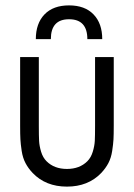

<svg xmlns="http://www.w3.org/2000/svg" viewBox="-20 -691 500 717"><path d="M361.8 -544.9H306.2Q306.2 -619.1 237.8 -619.1Q169.9 -619.1 169.9 -544.9H113.8Q113.8 -603.5 146.2 -637.2Q178.7 -670.9 237.8 -670.9Q296.9 -670.9 329.3 -637.2Q361.8 -603.5 361.8 -544.9ZM55.2 -478H125V-222.2Q125 -183.1 126 -164.6Q127 -146 133.5 -124.3Q140.1 -102.5 153.8 -88.9Q182.6 -60.1 230 -60.1Q277.3 -60.1 306.2 -88.9Q319.8 -102.5 326.4 -124.3Q333 -146 334 -164.6Q335 -183.1 335 -222.2V-478H404.8V-222.2Q404.8 -188 403.8 -170.4Q402.8 -152.8 398.9 -127.2Q395 -101.6 384.8 -82Q374.5 -62.5 357.9 -44.9Q309.1 5.9 230 5.9Q150.9 5.9 102.1 -44.9Q85.4 -62.5 75.2 -82Q64.9 -101.6 61 -127.2Q57.1 -152.8 56.2 -170.4Q55.2 -188 55.2 -222.2Z"/></svg>

Font: Gidolinya
Style: Regular
Weight: 400
Version: Version 1.0.3